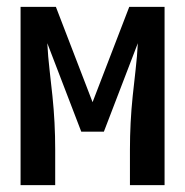

<svg xmlns="http://www.w3.org/2000/svg" viewBox="-20 -540 540 560"><path d="M40 0V-520H143L250 -242L357 -520H460V0H359V-104Q359 -143 361 -182Q363 -221 367 -259.5Q371 -298 375.5 -336.5Q380 -375 382 -414L283 -156H217L118 -414Q120 -375 124.5 -336.5Q129 -298 133 -259.5Q137 -221 139 -182Q141 -143 141 -104V0Z"/></svg>

Font: Zed Mono Semibold
Style: Regular
Weight: 600
Monospace: yes
Designer: Belleve Invis
Foundry: Belleve Invis
Version: Version 1.0.0; ttfautohint (v1.8.4)